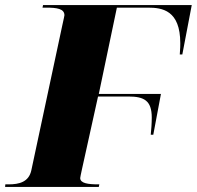

<svg xmlns="http://www.w3.org/2000/svg" viewBox="-45 -734 773 754"><path d="M-25 0H343L345 -10H341C301 -10 270 -14 270 -35C270 -38 273 -51 277 -70L340 -355H459C521 -355 551 -339 551 -272C551 -250 549 -223 547 -205H557L587 -365H343L414 -704H536C592 -704 663 -694 663 -564C663 -559 663 -542 661 -520H671L708 -714H124L122 -704H136C178 -704 208 -700 208 -674C208 -670 205 -661 200 -636L78 -65C68 -19 30 -10 -11 -10H-24Z"/></svg>

Font: Noto Serif Display Black
Style: Italic
Weight: 900
Italic angle: -12°
Designer: Monotype Design Team
Foundry: Monotype Imaging Inc.
Version: Version 2.009